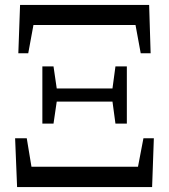

<svg xmlns="http://www.w3.org/2000/svg" viewBox="-20 -755 682 775"><path d="M49 0H594L601 -197H559L537 -82H107L88 -197H41ZM54 -540H94L115 -654H527L548 -540H588L582 -735H61ZM446 -256H492V-487H446L434 -398H209L196 -487H151V-256H196L209 -345H434Z"/></svg>

Font: Noto Serif CJK KR SemiBold
Style: Regular
Weight: 600
Designer: Ryoko NISHIZUKA 西塚涼子 (kana & ideographs); Frank Grießhammer (Latin, Greek & Cyrillic); Wenlong ZHANG 张文龙 (bopomofo); San
Foundry: Adobe
Version: Version 2.001;hotconv 1.1.0;makeotfexe 2.6.0